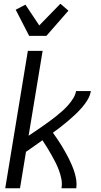

<svg xmlns="http://www.w3.org/2000/svg" viewBox="-20 -1007 540 1027"><path d="M8 0 129 -735H208L133 -281Q151 -293 169.5 -305.5Q188 -318 206.5 -331Q225 -344 243 -357Q261 -370 278.5 -384Q296 -398 313 -413Q330 -428 344.5 -444.5Q359 -461 371 -480Q383 -499 387 -520H466Q462 -496 449 -474Q436 -452 419 -432.5Q402 -413 383 -395Q364 -377 344.5 -360.5Q325 -344 304.5 -328Q284 -312 263 -297Q275 -280 286.5 -263.5Q298 -247 308.5 -229.5Q319 -212 329 -194.5Q339 -177 348 -159Q357 -141 365 -122Q373 -103 379 -83.5Q385 -64 388 -43Q391 -22 388 0H309Q313 -25 308.5 -48.5Q304 -72 296 -94Q288 -116 277.5 -137Q267 -158 255.5 -178Q244 -198 232 -218Q220 -238 207 -257Q186 -241 163 -225.5Q140 -210 119 -195L87 0ZM136 -815 64 -955 116 -982 190 -871 303 -987 346 -950 228 -815Z"/></svg>

Font: Iosevka Term Curly Oblique
Style: Regular
Weight: 400
Italic angle: -9°
Designer: Belleve Invis
Foundry: Belleve Invis
Version: Version 32.3.0